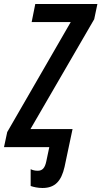

<svg xmlns="http://www.w3.org/2000/svg" viewBox="-61 -734 506 958"><path d="M151 204C214 204 245 169 261 99L301 -90H91L409 -638L425 -714H115L97 -624H292L-25 -75L-41 0H185L170 71C163 105 150 118 127 118C114 118 101 115 92 110V194C106 199 128 204 151 204Z"/></svg>

Font: Noto Sans UI Condensed Medium
Style: Italic
Weight: 500
Width: 3
Italic angle: -12°
Designer: Monotype Design Team
Foundry: Monotype Imaging Inc.
Version: Version 1.901